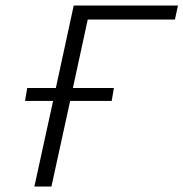

<svg xmlns="http://www.w3.org/2000/svg" viewBox="-20 -678 667 698"><path d="M299 -607 245 -358H394L386 -311H235L167 0H105L173 -311H71L79 -358H183L248 -658H627L616 -607Z"/></svg>

Font: Ysabeau Semilight
Style: Italic
Weight: 300
Italic angle: -12°
Designer: Christian Thalmann (Catharsis Fonts)
Version: Version 0.003